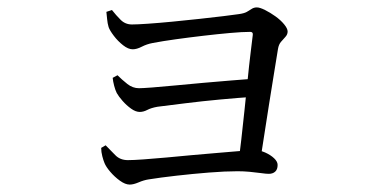

<svg xmlns="http://www.w3.org/2000/svg" viewBox="-20 -508 1040 518"><path d="M623 -71Q627 -95 631 -131.5Q635 -168 639.5 -209.5Q644 -251 648 -291.5Q652 -332 656 -364.5Q660 -397 662 -414Q663 -422 655 -422Q634 -422 600.5 -419Q567 -416 528.5 -411.5Q490 -407 454 -402Q418 -397 392 -392Q376 -389 362.5 -382Q349 -375 338 -375Q326 -375 312 -386Q298 -397 287 -411.5Q276 -426 273 -435Q270 -445 269 -456.5Q268 -468 267 -476L282 -481Q293 -467 305.5 -454.5Q318 -442 336 -442Q350 -442 379 -444Q408 -446 444.5 -449.5Q481 -453 517.5 -457Q554 -461 583 -464.5Q612 -468 625 -470Q639 -472 646 -476Q653 -480 659 -484Q665 -488 673 -488Q681 -488 695 -481Q709 -474 723 -464Q737 -454 746.5 -442.5Q756 -431 756 -423Q756 -415 750 -408.5Q744 -402 738 -395Q732 -388 730 -376Q726 -351 719.5 -311.5Q713 -272 706 -227.5Q699 -183 692.5 -141Q686 -99 681 -67ZM330 -10Q318 -10 303.5 -20.5Q289 -31 277.5 -44.5Q266 -58 262 -68Q259 -75 256 -86.5Q253 -98 253 -109L265 -116Q278 -103 291 -89.5Q304 -76 325 -76Q340 -76 367.5 -78Q395 -80 428.5 -83Q462 -86 498 -89.5Q534 -93 567.5 -95.5Q601 -98 627 -100.5Q653 -103 666 -103Q681 -103 695.5 -96.5Q710 -90 719.5 -81Q729 -72 729 -63Q729 -51 722.5 -45Q716 -39 705 -39Q698 -39 684 -41Q670 -43 653.5 -44.5Q637 -46 621 -46Q588 -46 544 -42.5Q500 -39 456 -34Q412 -29 381 -24Q368 -22 354 -16Q340 -10 330 -10ZM357 -206Q346 -206 333.5 -215Q321 -224 310.5 -236Q300 -248 295 -257Q291 -265 288 -276.5Q285 -288 284 -298L297 -305Q309 -293 323.5 -281.5Q338 -270 355 -270Q364 -270 390.5 -272Q417 -274 453 -277.5Q489 -281 528.5 -284.5Q568 -288 605 -291Q642 -294 669 -296L666 -247Q622 -244 573.5 -239.5Q525 -235 481 -229.5Q437 -224 405 -220Q388 -217 377.5 -211.5Q367 -206 357 -206Z"/></svg>

Font: Noto Serif HK ExtraLight
Style: Regular
Weight: 400
Version: Version 2.002-H1;hotconv 1.1.0;makeotfexe 2.6.0